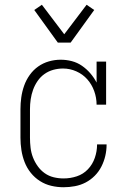

<svg xmlns="http://www.w3.org/2000/svg" viewBox="-20 -779 540 807"><path d="M247 8Q221 8 195.5 2Q170 -4 148 -18Q126 -32 109.5 -52.5Q93 -73 83.5 -97.5Q74 -122 70 -148Q66 -174 66 -200V-320Q66 -345 69.5 -370Q73 -395 81.5 -419Q90 -443 105 -464Q120 -485 140.5 -499.5Q161 -514 185.5 -521Q210 -528 235 -528Q259 -528 282 -522Q305 -516 324.5 -502.5Q344 -489 359.5 -471Q375 -453 386 -432V-520H426V-339H386Q386 -368 376 -396Q366 -424 347 -445.5Q328 -467 301 -479Q274 -491 245 -491Q224 -491 204 -485.5Q184 -480 167 -468Q150 -456 138 -438.5Q126 -421 119 -401.5Q112 -382 109 -361.5Q106 -341 106 -320V-200Q106 -179 108.5 -158Q111 -137 118.5 -117.5Q126 -98 138.5 -80.5Q151 -63 168 -51Q185 -39 205.5 -34Q226 -29 247 -29Q276 -29 303 -38Q330 -47 349.5 -67.5Q369 -88 378.5 -115.5Q388 -143 388 -171V-172H428V-171Q428 -147 422.5 -123.5Q417 -100 406 -78.5Q395 -57 378 -40Q361 -23 340 -12Q319 -1 295 3.5Q271 8 247 8ZM223 -600 124 -737 156 -759 250 -635 344 -759 376 -737 277 -600Z"/></svg>

Font: Iosevka Curly Slab Extralight
Style: Regular
Weight: 200
Monospace: yes
Designer: Belleve Invis
Foundry: Belleve Invis
Version: Version 22.1.2; ttfautohint (v1.8.4)